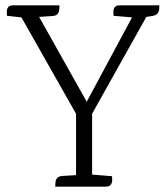

<svg xmlns="http://www.w3.org/2000/svg" viewBox="-20 -697 620 717"><path d="M324 -305V0H264V-305ZM324 -45 398 -39Q399 -34 399 -24.5Q399 -15 394 -7.5Q389 0 375 0H186Q187 -5 187 -14Q187 -23 192.5 -31Q198 -39 214 -40L264 -43ZM51 -648 117 -650 314 -299 285 -282 480 -645 536 -651 316 -258H272ZM474 -632 404 -638Q404 -643 403.5 -652.5Q403 -662 408 -669.5Q413 -677 427 -677H575Q575 -672 574.5 -663.5Q574 -655 569 -647.5Q564 -640 547 -637L527 -634ZM60 -632 6 -638Q6 -643 5.5 -652.5Q5 -662 10 -669.5Q15 -677 29 -677H202Q202 -672 201.5 -663Q201 -654 196 -646Q191 -638 174 -637L126 -634Z"/></svg>

Font: Karma Variable Light
Style: Regular
Weight: 300
Designer: Joana Correia
Foundry: Indian Type Foundry
Version: Version 3.000